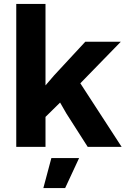

<svg xmlns="http://www.w3.org/2000/svg" viewBox="-20 -749 652 979"><path d="M62.9 -729H212V-313.6L256 -364.7L415 -536.3H596.1L389.6 -324.3L600.3 0H427.3L318.4 -170.4L286.4 -226.1L212 -152.9V0H62.9ZM241.9 57H383.3L312.1 210.1H201Z"/></svg>

Font: Mona Sans VF XLt
Style: Regular
Weight: 200
Designer: Deni Anggara
Foundry: GitHub
Version: Version 2.000;Glyphs 3.2.3 (3260)